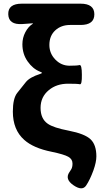

<svg xmlns="http://www.w3.org/2000/svg" viewBox="-20 -818 561 1046"><path d="M380 191Q332 158 358 120Q361 116 368 104.5Q375 93 375 73Q375 49 352 36Q329 23 262 9Q162 -11 112 -56Q50 -111 50 -210Q50 -282 74 -312Q97 -342 121 -371Q142 -397 198 -415Q209 -419 209 -421Q209 -423 197 -428Q159 -443 130.5 -483.5Q102 -524 102 -577Q102 -612 118 -642.5Q134 -673 158 -688Q162 -691 157 -691L102 -687Q27 -682 25 -740Q23 -798 99 -798H419Q494 -798 494 -740Q494 -682 419 -682H362Q313 -682 281 -652.5Q249 -623 249 -573Q249 -527 281.5 -493.5Q314 -460 359 -460Q400 -460 413 -463.5Q426 -467 426 -411Q427 -356 415 -359Q403 -362 351 -362Q288 -362 246 -327Q201 -290 201 -230.5Q201 -171 240 -144Q271 -122 355 -106Q442 -89 473.5 -59Q505 -29 505 34Q505 65 489 110Q470 162 449 193Q428 224 380 191Z"/></svg>

Font: Resource Han Rounded KR
Style: Bold
Weight: 700
Designer: Cyano Hao (round all glyphs); Ryoko NISHIZUKA 西塚涼子 (kana, bopomofo & ideographs); Paul D. Hunt (Latin, Greek & Cyrillic)
Foundry: Cyano Hao
Version: 0.990